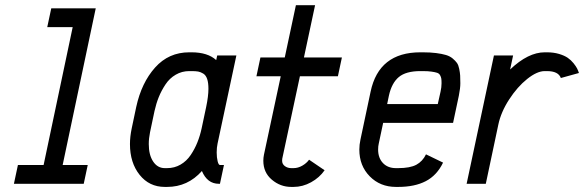

<svg xmlns="http://www.w3.org/2000/svg" viewBox="-20 -716 2291 748"><path d="M164.1 -610.4 179.7 -683.6H353L224.1 -73.2H321.8L306.2 0H34.2L49.8 -73.2H149.9L263.2 -610.4Z M792 -370.1Q792 -393.6 787.1 -408.2Q782.2 -422.9 772 -429.2Q761.7 -435.5 752 -437.3Q742.2 -439 726.1 -439H717.3Q688.5 -439 664.6 -425Q640.6 -411.1 624.8 -387.2Q608.9 -363.3 598.6 -337.9Q588.4 -312.5 582 -283.7L564.5 -200.7Q559.6 -176.8 559.6 -154.8Q559.6 -112.3 576.7 -86.7Q593.8 -61 622.1 -61H630.9Q659.7 -61 683.3 -74.7Q707 -88.4 722.9 -112.1Q738.8 -135.7 749 -161.4Q759.3 -187 765.6 -216.3L783.2 -299.3Q792 -341.3 792 -370.1ZM717.3 -512.2H726.1Q789.1 -512.2 822.3 -481.9L826.2 -500H900.9L827.6 -156.7Q824.2 -141.1 824.2 -122.1Q824.2 -102.1 827.9 -87.6Q831.5 -73.2 836.9 -73.2H852.5L836.9 0H832.5Q787.6 0 766.6 -49.8Q711.4 12.2 630.9 12.2H622.1Q561.5 12.2 523.9 -34.9Q486.3 -82 486.3 -154.8Q486.3 -183.6 493.2 -216.3L510.7 -299.3Q531.2 -393.6 584.2 -452.9Q637.2 -512.2 717.3 -512.2Z M1123.5 12.2H1114.7Q1072.3 12.2 1039.1 -15.9Q1005.9 -43.9 1005.9 -89.8Q1005.9 -101.6 1008.3 -113.3L1073.7 -418.9H979L994.6 -492.2H1089.4L1132.8 -695.8H1207.5L1164.1 -492.2H1312L1296.4 -418.9H1148.4L1079.6 -97.7Q1079.1 -94.2 1079.1 -89.8Q1079.1 -76.7 1089.8 -68.8Q1100.6 -61 1114.7 -61H1123.5Q1141.1 -61 1157.7 -70.6Q1174.3 -80.1 1184.1 -93.8L1244.6 -52.7Q1224.6 -23.9 1191.9 -5.9Q1159.2 12.2 1123.5 12.2Z M1626.5 -512.2Q1656.2 -512.2 1679.2 -509.3Q1702.1 -506.3 1717.5 -501.7Q1732.9 -497.1 1743.7 -488Q1754.4 -479 1760.3 -470.7Q1766.1 -462.4 1769 -447.8Q1772 -433.1 1772.7 -421.9Q1773.4 -410.6 1773.4 -391.6Q1773.4 -372.6 1767.6 -343.3L1745.1 -237.3H1472.7L1455.6 -156.7Q1453.1 -146.5 1453.1 -133.3Q1453.1 -100.6 1471.9 -80.8Q1490.7 -61 1522.5 -61H1531.2Q1577.6 -61 1602.1 -74.2Q1626.5 -87.4 1639.6 -114.7L1706.1 -82.5Q1682.1 -32.7 1638.9 -10.3Q1595.7 12.2 1531.2 12.2H1522.5Q1460.9 12.2 1420.4 -29.1Q1379.9 -70.3 1379.9 -133.3Q1379.9 -152.3 1384.3 -172.4L1423.8 -358.9Q1456.1 -512.2 1617.7 -512.2ZM1488.3 -310.5H1685.5L1696.3 -358.9Q1700.2 -376 1700.2 -391.6Q1700.2 -403.8 1699.2 -409.9Q1698.2 -416 1694.6 -422.9Q1690.9 -429.7 1682.9 -432.4Q1674.8 -435.1 1661.1 -437Q1647.5 -439 1626.5 -439H1617.7Q1561.5 -439 1533.7 -415.8Q1505.9 -392.6 1495.1 -343.3Z M2165 -412.1Q2155.3 -439 2110.8 -439H2102.1Q2072.3 -439 2033.9 -408.4Q1995.6 -377.9 1963.6 -328.6Q1931.6 -279.3 1921.4 -230.5L1872.6 0H1797.9L1904.3 -500H1979L1967.3 -445.3Q2037.6 -512.2 2102.1 -512.2H2110.8Q2136.7 -512.2 2158 -505.9Q2179.2 -499.5 2191.9 -490.7Q2204.6 -481.9 2214.4 -469.7Q2224.1 -457.5 2228.3 -449.2Q2232.4 -440.9 2235.4 -431.6Z"/></svg>

Font: Anka/Coder Narrow
Style: Italic
Weight: 400
Width: 3
Italic angle: -12°
Monospace: yes
Version: Version 001.100